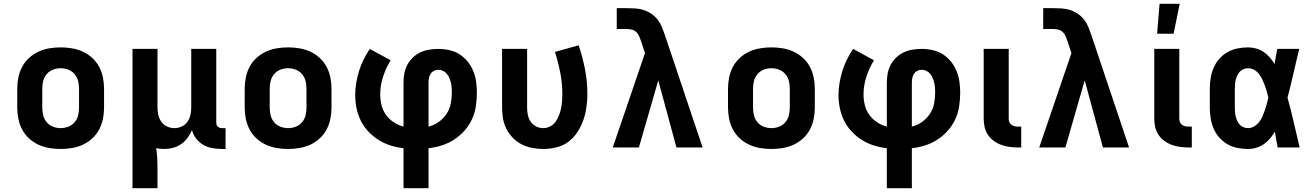

<svg xmlns="http://www.w3.org/2000/svg" viewBox="-20 -778 6940 1013"><path d="M300 8Q270 8 240 3Q210 -2 183 -14.5Q156 -27 133.5 -47.5Q111 -68 97 -94.5Q83 -121 77 -150.5Q71 -180 71 -210V-310Q71 -340 77 -369.5Q83 -399 97 -425.5Q111 -452 133.5 -472.5Q156 -493 183 -505.5Q210 -518 240 -523Q270 -528 300 -528Q330 -528 360 -523Q390 -518 417 -505.5Q444 -493 466.5 -472.5Q489 -452 503 -425.5Q517 -399 523 -369.5Q529 -340 529 -310V-210Q529 -180 523 -150.5Q517 -121 503 -94.5Q489 -68 466.5 -47.5Q444 -27 417 -14.5Q390 -2 360 3Q330 8 300 8ZM300 -102Q321 -102 340.5 -109.5Q360 -117 373.5 -133Q387 -149 392 -169Q397 -189 397 -210V-310Q397 -331 392 -351Q387 -371 373.5 -387Q360 -403 340.5 -410.5Q321 -418 300 -418Q279 -418 259.5 -410.5Q240 -403 226.5 -387Q213 -371 208 -351Q203 -331 203 -310V-210Q203 -189 208 -169Q213 -149 226.5 -133Q240 -117 259.5 -109.5Q279 -102 300 -102Z M679 215V-520H811V-210Q811 -190 815.5 -170.5Q820 -151 831.5 -135Q843 -119 861.5 -110.5Q880 -102 900 -102Q920 -102 938.5 -110.5Q957 -119 968.5 -135Q980 -151 984.5 -170.5Q989 -190 989 -210V-520H1121V-132Q1121 -126 1122.5 -120Q1124 -114 1128.5 -110Q1133 -106 1139 -104Q1145 -102 1151 -102H1170V8H1151Q1125 8 1100 3.5Q1075 -1 1053 -13.5Q1031 -26 1015 -46.5Q999 -67 993 -92Q984 -70 969.5 -50.5Q955 -31 935.5 -17.5Q916 -4 893 2Q870 8 846 8Q835 8 824.5 7Q814 6 804 3Q808 29 809.5 55Q811 81 811 107V215Z M1500 8Q1470 8 1440 3Q1410 -2 1383 -14.5Q1356 -27 1333.5 -47.5Q1311 -68 1297 -94.5Q1283 -121 1277 -150.5Q1271 -180 1271 -210V-310Q1271 -340 1277 -369.5Q1283 -399 1297 -425.5Q1311 -452 1333.5 -472.5Q1356 -493 1383 -505.5Q1410 -518 1440 -523Q1470 -528 1500 -528Q1530 -528 1560 -523Q1590 -518 1617 -505.5Q1644 -493 1666.5 -472.5Q1689 -452 1703 -425.5Q1717 -399 1723 -369.5Q1729 -340 1729 -310V-210Q1729 -180 1723 -150.5Q1717 -121 1703 -94.5Q1689 -68 1666.5 -47.5Q1644 -27 1617 -14.5Q1590 -2 1560 3Q1530 8 1500 8ZM1500 -102Q1521 -102 1540.5 -109.5Q1560 -117 1573.5 -133Q1587 -149 1592 -169Q1597 -189 1597 -210V-310Q1597 -331 1592 -351Q1587 -371 1573.5 -387Q1560 -403 1540.5 -410.5Q1521 -418 1500 -418Q1479 -418 1459.5 -410.5Q1440 -403 1426.5 -387Q1413 -371 1408 -351Q1403 -331 1403 -310V-210Q1403 -189 1408 -169Q1413 -149 1426.5 -133Q1440 -117 1459.5 -109.5Q1479 -102 1500 -102Z M2109 215V4Q2074 0 2040.5 -10.5Q2007 -21 1977.5 -39.5Q1948 -58 1923.5 -84Q1899 -110 1883.5 -141.5Q1868 -173 1861 -207.5Q1854 -242 1854 -277Q1854 -309 1859.5 -341Q1865 -373 1874.5 -404Q1884 -435 1898.5 -464Q1913 -493 1931 -520L2041 -460Q2016 -419 2001 -373Q1986 -327 1986 -279Q1986 -251 1993 -223Q2000 -195 2016.5 -172Q2033 -149 2057.5 -133Q2082 -117 2109 -110V-343Q2109 -367 2113.5 -391Q2118 -415 2129.5 -436.5Q2141 -458 2159 -475Q2177 -492 2198.5 -502Q2220 -512 2244.5 -516Q2269 -520 2293 -520Q2322 -520 2351 -513.5Q2380 -507 2404.5 -491.5Q2429 -476 2447.5 -453Q2466 -430 2477 -403Q2488 -376 2492 -347Q2496 -318 2496 -289Q2496 -253 2490.5 -217Q2485 -181 2470 -148.5Q2455 -116 2430.5 -88.5Q2406 -61 2376 -41.5Q2346 -22 2311.5 -11Q2277 0 2241 4V215ZM2241 -110Q2270 -117 2294.5 -134.5Q2319 -152 2335.5 -176.5Q2352 -201 2358 -230.5Q2364 -260 2364 -290Q2364 -303 2363 -316Q2362 -329 2359 -341.5Q2356 -354 2351 -366Q2346 -378 2338 -388Q2330 -398 2318 -404Q2306 -410 2293 -410Q2281 -410 2270 -404.5Q2259 -399 2252.5 -389Q2246 -379 2243.5 -367Q2241 -355 2241 -343Z M2846 8Q2817 8 2788 2.5Q2759 -3 2733 -16Q2707 -29 2686.5 -50Q2666 -71 2652.5 -97Q2639 -123 2634 -152Q2629 -181 2629 -210V-520H2761V-210Q2761 -191 2765 -171.5Q2769 -152 2780 -136Q2791 -120 2808.5 -111Q2826 -102 2846 -102Q2865 -102 2882.5 -111Q2900 -120 2911 -135.5Q2922 -151 2929 -169Q2936 -187 2940 -205.5Q2944 -224 2945.5 -243Q2947 -262 2947 -281Q2947 -338 2936 -394Q2925 -450 2908 -504L3033 -539Q3054 -477 3066.5 -412.5Q3079 -348 3079 -282Q3079 -247 3074 -212Q3069 -177 3057.5 -144Q3046 -111 3026.5 -81Q3007 -51 2979 -30Q2951 -9 2916 -0.5Q2881 8 2846 8Z M3213 0 3383 -498 3363 -558V-559Q3358 -572 3353 -585Q3348 -598 3338 -608Q3328 -618 3314.5 -621.5Q3301 -625 3287 -625H3234V-735H3287Q3310 -735 3332.5 -733.5Q3355 -732 3376.5 -725Q3398 -718 3417 -705Q3436 -692 3450 -674Q3464 -656 3472.5 -635Q3481 -614 3488 -593L3687 0H3549L3453 -354L3351 0Z M4050 8Q4020 8 3990 3Q3960 -2 3933 -14.5Q3906 -27 3883.5 -47.5Q3861 -68 3847 -94.5Q3833 -121 3827 -150.5Q3821 -180 3821 -210V-310Q3821 -340 3827 -369.5Q3833 -399 3847 -425.5Q3861 -452 3883.5 -472.5Q3906 -493 3933 -505.5Q3960 -518 3990 -523Q4020 -528 4050 -528Q4080 -528 4110 -523Q4140 -518 4167 -505.5Q4194 -493 4216.5 -472.5Q4239 -452 4253 -425.5Q4267 -399 4273 -369.5Q4279 -340 4279 -310V-210Q4279 -180 4273 -150.5Q4267 -121 4253 -94.5Q4239 -68 4216.5 -47.5Q4194 -27 4167 -14.5Q4140 -2 4110 3Q4080 8 4050 8ZM4050 -102Q4071 -102 4090.5 -109.5Q4110 -117 4123.5 -133Q4137 -149 4142 -169Q4147 -189 4147 -210V-310Q4147 -331 4142 -351Q4137 -371 4123.5 -387Q4110 -403 4090.5 -410.5Q4071 -418 4050 -418Q4029 -418 4009.5 -410.5Q3990 -403 3976.5 -387Q3963 -371 3958 -351Q3953 -331 3953 -310V-210Q3953 -189 3958 -169Q3963 -149 3976.5 -133Q3990 -117 4009.5 -109.5Q4029 -102 4050 -102Z M4659 215V4Q4624 0 4590.5 -10.5Q4557 -21 4527.5 -39.5Q4498 -58 4473.5 -84Q4449 -110 4433.5 -141.5Q4418 -173 4411 -207.5Q4404 -242 4404 -277Q4404 -309 4409.5 -341Q4415 -373 4424.5 -404Q4434 -435 4448.5 -464Q4463 -493 4481 -520L4591 -460Q4566 -419 4551 -373Q4536 -327 4536 -279Q4536 -251 4543 -223Q4550 -195 4566.5 -172Q4583 -149 4607.5 -133Q4632 -117 4659 -110V-343Q4659 -367 4663.5 -391Q4668 -415 4679.5 -436.5Q4691 -458 4709 -475Q4727 -492 4748.5 -502Q4770 -512 4794.5 -516Q4819 -520 4843 -520Q4872 -520 4901 -513.5Q4930 -507 4954.5 -491.5Q4979 -476 4997.5 -453Q5016 -430 5027 -403Q5038 -376 5042 -347Q5046 -318 5046 -289Q5046 -253 5040.5 -217Q5035 -181 5020 -148.5Q5005 -116 4980.5 -88.5Q4956 -61 4926 -41.5Q4896 -22 4861.5 -11Q4827 0 4791 4V215ZM4791 -110Q4820 -117 4844.5 -134.5Q4869 -152 4885.5 -176.5Q4902 -201 4908 -230.5Q4914 -260 4914 -290Q4914 -303 4913 -316Q4912 -329 4909 -341.5Q4906 -354 4901 -366Q4896 -378 4888 -388Q4880 -398 4868 -404Q4856 -410 4843 -410Q4831 -410 4820 -404.5Q4809 -399 4802.5 -389Q4796 -379 4793.5 -367Q4791 -355 4791 -343Z M5351 0Q5329 0 5306.5 -3Q5284 -6 5263 -13.5Q5242 -21 5223.5 -34.5Q5205 -48 5192.5 -66.5Q5180 -85 5175 -107Q5170 -129 5170 -152V-520H5302V-152Q5302 -142 5305.5 -133.5Q5309 -125 5316.5 -119.5Q5324 -114 5333 -112Q5342 -110 5351 -110H5368V0Z M5463 0 5633 -498 5613 -558V-559Q5608 -572 5603 -585Q5598 -598 5588 -608Q5578 -618 5564.5 -621.5Q5551 -625 5537 -625H5484V-735H5537Q5560 -735 5582.5 -733.5Q5605 -732 5626.5 -725Q5648 -718 5667 -705Q5686 -692 5700 -674Q5714 -656 5722.5 -635Q5731 -614 5738 -593L5937 0H5799L5703 -354L5601 0Z M6251 0Q6229 0 6206.5 -3Q6184 -6 6163 -13.5Q6142 -21 6123.5 -34.5Q6105 -48 6092.5 -66.5Q6080 -85 6075 -107Q6070 -129 6070 -152V-520H6202V-152Q6202 -142 6205.5 -133.5Q6209 -125 6216.5 -119.5Q6224 -114 6233 -112Q6242 -110 6251 -110H6268V0ZM6085 -600 6098 -758H6204L6172 -600Z M6565 8Q6537 8 6509 2.5Q6481 -3 6456.5 -17Q6432 -31 6413 -52.5Q6394 -74 6383 -100Q6372 -126 6367.5 -154Q6363 -182 6363 -210V-310Q6363 -338 6367.5 -366Q6372 -394 6383 -420Q6394 -446 6413 -467.5Q6432 -489 6456.5 -503Q6481 -517 6509 -522.5Q6537 -528 6565 -528Q6586 -528 6607.5 -522Q6629 -516 6647 -504Q6665 -492 6679 -475.5Q6693 -459 6705 -440Q6708 -460 6711.5 -480Q6715 -500 6719 -520H6835Q6819 -456 6804.5 -391.5Q6790 -327 6773 -263Q6791 -198 6806 -132Q6821 -66 6837 0H6721Q6717 -21 6713.5 -41.5Q6710 -62 6706 -83Q6695 -64 6680.5 -47Q6666 -30 6648 -17.5Q6630 -5 6608.5 1.5Q6587 8 6565 8ZM6565 -102Q6582 -102 6597.5 -111.5Q6613 -121 6623.5 -134.5Q6634 -148 6641 -164Q6648 -180 6653.5 -196.5Q6659 -213 6663.5 -229.5Q6668 -246 6672 -263Q6668 -279 6663.5 -295.5Q6659 -312 6653 -328Q6647 -344 6640 -359Q6633 -374 6622.5 -387.5Q6612 -401 6597 -409.5Q6582 -418 6565 -418Q6553 -418 6541.5 -413.5Q6530 -409 6521.5 -400Q6513 -391 6508 -380Q6503 -369 6500 -357.5Q6497 -346 6496 -334Q6495 -322 6495 -310V-210Q6495 -198 6496 -186Q6497 -174 6500 -162.5Q6503 -151 6508 -140Q6513 -129 6521.5 -120Q6530 -111 6541.5 -106.5Q6553 -102 6565 -102Z"/></svg>

Font: Iosevka Aile Extrabold
Style: Regular
Weight: 800
Designer: Belleve Invis
Foundry: Belleve Invis
Version: Version 27.3.5; ttfautohint (v1.8.4)